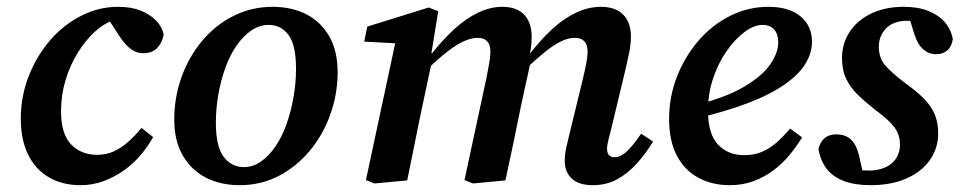

<svg xmlns="http://www.w3.org/2000/svg" viewBox="-20 -529 2816 563"><path d="M216 14Q163 14 123.5 -9Q84 -32 62.5 -75.5Q41 -119 41 -181Q41 -247 64.5 -306.5Q88 -366 127.5 -411.5Q167 -457 218.5 -483Q270 -509 326 -509Q364 -509 391 -498.5Q418 -488 436 -470.5Q454 -453 460 -429Q457 -406 442 -389.5Q427 -373 400 -373Q379 -373 362 -386.5Q345 -400 329 -425L290 -485H343V-469H311Q284 -460 257 -435Q230 -410 207.5 -373.5Q185 -337 172 -293.5Q159 -250 159 -203Q159 -136 188.5 -105.5Q218 -75 265 -75Q292 -75 314.5 -85.5Q337 -96 357 -114Q377 -132 395 -154L429 -127Q414 -100 392.5 -74.5Q371 -49 343.5 -29.5Q316 -10 284 2Q252 14 216 14Z M683 14Q627 14 584 -8Q541 -30 516 -73Q491 -116 491 -178Q491 -244 512.5 -303.5Q534 -363 573 -409.5Q612 -456 665 -482.5Q718 -509 779 -509Q836 -509 878.5 -487Q921 -465 945.5 -422.5Q970 -380 970 -317Q970 -253 948.5 -193Q927 -133 888 -86.5Q849 -40 797 -13Q745 14 683 14ZM695 -39Q722 -39 745.5 -55.5Q769 -72 788 -100Q807 -128 820 -164.5Q833 -201 840.5 -243Q848 -285 848 -327Q848 -397 826 -426.5Q804 -456 768 -456Q741 -456 717.5 -440Q694 -424 674.5 -396.5Q655 -369 641.5 -332Q628 -295 620.5 -253.5Q613 -212 613 -169Q613 -99 636 -69Q659 -39 695 -39Z M1078 9 1053 -1 1145 -431 1177 -400 1048 -407 1057 -451 1237 -507 1265 -496 1243 -361H1249L1220 -225Q1208 -169 1197 -113Q1186 -57 1174 0ZM1367 9 1342 -1 1407 -303Q1411 -325 1414.5 -343.5Q1418 -362 1418 -378Q1418 -398 1408.5 -408Q1399 -418 1381 -418Q1362 -418 1340 -408Q1318 -398 1291 -377Q1264 -356 1231 -324L1229 -373H1247Q1278 -412 1311.5 -443Q1345 -474 1381 -491.5Q1417 -509 1453 -509Q1495 -509 1517 -486Q1539 -463 1539 -421Q1539 -401 1536 -383Q1533 -365 1530 -351L1536 -348L1508 -220Q1497 -165 1485.5 -110Q1474 -55 1462 0ZM1718 14Q1677 14 1656.5 -5.5Q1636 -25 1636 -56Q1636 -78 1641.5 -101Q1647 -124 1653 -149L1689 -297Q1695 -322 1699 -342.5Q1703 -363 1703 -378Q1703 -398 1693.5 -408Q1684 -418 1666 -418Q1646 -418 1624.5 -407.5Q1603 -397 1576.5 -375.5Q1550 -354 1515 -321L1514 -373H1535Q1566 -413 1599 -443.5Q1632 -474 1668.5 -491.5Q1705 -509 1742 -509Q1785 -509 1807.5 -486Q1830 -463 1830 -422Q1830 -399 1825 -374.5Q1820 -350 1814 -325L1773 -154Q1768 -134 1764 -118.5Q1760 -103 1760 -92Q1760 -81 1765.5 -74.5Q1771 -68 1782 -68Q1799 -68 1816.5 -83.5Q1834 -99 1860 -137L1895 -114Q1875 -81 1849 -51.5Q1823 -22 1791 -4Q1759 14 1718 14Z M2120 14Q2067 14 2026.5 -8.5Q1986 -31 1964 -74Q1942 -117 1942 -180Q1942 -245 1965 -304Q1988 -363 2028 -409.5Q2068 -456 2121 -482.5Q2174 -509 2233 -509Q2294 -509 2327.5 -481Q2361 -453 2361 -406Q2361 -374 2342 -342.5Q2323 -311 2281 -281.5Q2239 -252 2172.5 -226.5Q2106 -201 2010 -179L2008 -218Q2104 -241 2159 -273Q2214 -305 2238 -339.5Q2262 -374 2262 -405Q2262 -429 2250 -442.5Q2238 -456 2216 -456Q2191 -456 2163 -435Q2135 -414 2110.5 -379Q2086 -344 2071 -299Q2056 -254 2056 -205Q2056 -136 2085.5 -105Q2115 -74 2162 -74Q2193 -74 2217 -85Q2241 -96 2260.5 -114Q2280 -132 2297 -152L2332 -126Q2316 -100 2295.5 -75Q2275 -50 2248.5 -30Q2222 -10 2190 2Q2158 14 2120 14Z M2533 14Q2487 14 2455 2Q2423 -10 2404.5 -33.5Q2386 -57 2380 -92Q2385 -113 2398 -124Q2411 -135 2432 -135Q2460 -135 2476 -119Q2492 -103 2499 -73L2513 -10L2459 -31Q2479 -30 2497.5 -29.5Q2516 -29 2536 -29Q2563 -31 2581.5 -41Q2600 -51 2609.5 -67.5Q2619 -84 2619 -105Q2619 -134 2602.5 -156Q2586 -178 2545 -208Q2517 -230 2495 -251.5Q2473 -273 2461 -298.5Q2449 -324 2449 -359Q2449 -401 2471 -435Q2493 -469 2534 -489Q2575 -509 2630 -509Q2672 -509 2702 -497Q2732 -485 2750 -464.5Q2768 -444 2774 -415Q2771 -393 2758 -381.5Q2745 -370 2725 -370Q2704 -370 2687.5 -384Q2671 -398 2661 -429L2644 -485L2692 -466Q2678 -467 2663 -467.5Q2648 -468 2632 -468Q2595 -465 2576 -443.5Q2557 -422 2557 -392Q2557 -359 2575.5 -337.5Q2594 -316 2636 -284Q2667 -262 2688.5 -240.5Q2710 -219 2720.5 -194.5Q2731 -170 2731 -138Q2731 -94 2706.5 -59.5Q2682 -25 2637.5 -5.5Q2593 14 2533 14Z"/></svg>

Font: Source Serif 4 SemiBold
Style: Italic
Weight: 600
Italic angle: -12°
Designer: Frank Grießhammer
Foundry: Adobe Systems Incorporated
Version: Version 4.004;hotconv 1.0.116;makeotfexe 2.5.65601